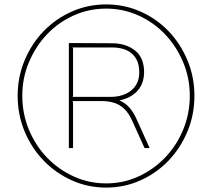

<svg xmlns="http://www.w3.org/2000/svg" viewBox="-20 -835 961 870"><path d="M861 -401Q861 -315 829.5 -239.5Q798 -164 744 -107.5Q690 -51 617 -18Q544 15 461 15Q378 15 305 -18Q232 -51 177.5 -107.5Q123 -164 91.5 -239.5Q60 -315 60 -401Q60 -486 91.5 -561.5Q123 -637 177.5 -693.5Q232 -750 305 -782.5Q378 -815 461 -815Q544 -815 617 -782.5Q690 -750 744 -693.5Q798 -637 829.5 -561.5Q861 -486 861 -401ZM840 -401Q840 -482 809.5 -554Q779 -626 727.5 -680Q676 -734 607 -765Q538 -796 461 -796Q383 -796 314 -765Q245 -734 193.5 -680Q142 -626 111.5 -554Q81 -482 81 -401Q81 -320 111 -247.5Q141 -175 193 -121Q245 -67 314 -35.5Q383 -4 461 -4Q539 -4 607.5 -35.5Q676 -67 728 -121Q780 -175 810 -247.5Q840 -320 840 -401ZM658 -164H635L579 -288Q559 -333 526.5 -355Q494 -377 440 -377H308L311 -373V-164H292V-640L487 -639Q550 -639 591.5 -606.5Q633 -574 633 -507Q633 -489 628 -470Q623 -451 610.5 -433Q598 -415 576 -401Q554 -387 521 -380Q547 -369 565.5 -348.5Q584 -328 598 -297ZM611 -507Q611 -539 601 -560.5Q591 -582 573.5 -595.5Q556 -609 533.5 -614.5Q511 -620 487 -620H308L311 -616V-399L308 -396H480Q539 -396 575 -425.5Q611 -455 611 -507Z"/></svg>

Font: TypoPRO Sinkin Sans
Style: 100 Thin
Weight: 100
Designer: Keith Bates
Foundry: K-Type
Version: Sinkin Sans (version 1.0)  by Keith Bates   •   © 2014   www